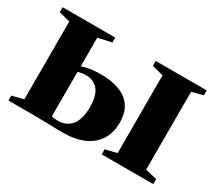

<svg xmlns="http://www.w3.org/2000/svg" viewBox="-101 -710 1023 912"><g transform="rotate(30 410.0 -254.0)"><path d="M524.5 0V-27.5L587 -43V-469.5L525 -485.5V-512.5H804.5V-485.5L743.5 -469.5V-43L807 -27.5V0ZM13 0V-27L75.5 -42.5V-469.5L14.5 -485.5V-512.5H303V-485.5L229 -469.5V-312.5Q242 -316.5 257 -320Q272 -323.5 291.2 -325.5Q310.5 -327.5 333 -327.5Q389 -327.5 432 -312Q475 -296.5 499.2 -262.5Q523.5 -228.5 523.5 -173Q523.5 -117 498.5 -77.8Q473.5 -38.5 426.2 -17.8Q379 3 312 3Q301.5 3 279.2 2.5Q257 2 230.8 1.5Q204.5 1 181.2 0.5Q158 0 143.5 0ZM266.5 -34Q309.5 -34 336.8 -66Q364 -98 364 -166Q364 -231.5 338.8 -260Q313.5 -288.5 276 -288.5Q263.5 -288.5 250.2 -286.8Q237 -285 229 -282V-38.5Q235.5 -36 245.8 -35Q256 -34 266.5 -34Z"/></g></svg>

Font: Merriweather 120pt ExtraBold
Style: Regular
Weight: 800
Version: Version 2.100